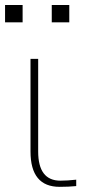

<svg xmlns="http://www.w3.org/2000/svg" viewBox="-21 -721 352 759"><path d="M-1 -632.8V-701.2H68.4V-632.8ZM183.6 -632.8V-701.2H252.9V-632.8ZM99.6 -122.1V-488.3H129.9V-122.1Q129.9 -6.8 217.8 -6.8Q245.1 -6.8 280.3 -10.7V14.6Q251 17.6 214.8 17.6Q99.6 17.6 99.6 -122.1Z"/></svg>

Font: Gothic A1 Thin
Style: Regular
Weight: 250
Designer: HanYang I&C Co.,Ltd.
Foundry: HanYang I&C Co.,Ltd.
Version: Version 2.50